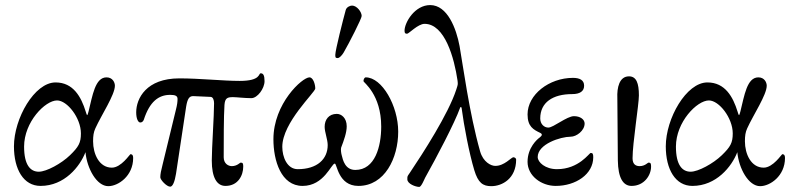

<svg xmlns="http://www.w3.org/2000/svg" viewBox="-20 -719 3115 757"><path d="M299 -193C299 -156 290 -140 256 -107C222 -74 163 -42 133 -42C100 -42 75 -68 75 -141C75 -238 158 -323 205 -323C245 -323 299 -254 299 -193ZM317 -119C323 -55 361 15 407 15C446 15 505 -25 505 -96C505 -105 503 -111 494 -111C492 -111 458 -58 421 -58C371 -58 347 -112 347 -162C347 -183 349 -198 356 -213C380 -266 433 -345 433 -381C433 -394 424 -414 400 -414C355 -414 345 -343 329 -279C328 -275 325 -265 324 -265C322 -265 320 -273 318 -279C300 -337 269 -394 199 -394C116 -394 35 -252 35 -142C35 -51 73 14 140 14C234 14 295 -62 317 -119Z M1008 -430C998 -430 1010 -400 925 -400C859 -400 768 -410 687 -410C557 -410 517 -331 517 -276C517 -250 525 -236 533 -236C541 -236 545 -242 547 -247C570 -318 605 -345 651 -345C671 -345 680 -341 680 -329C680 -319 679 -307 673 -284L621 -70C615 -47 612 -32 612 -20C612 -10 637 17 651 17C661 17 669 -3 674 -34L714 -299C719 -329 726 -341 743 -340L810 -337C820 -337 824 -324 824 -312C824 -262 815 -136 815 -86C815 -19 835 14 869 14C919 14 939 -28 939 -62C939 -73 938 -78 929 -78C926 -78 915 -64 894 -64C880 -64 862 -74 862 -99C862 -159 862 -261 865 -305C867 -333 877 -336 899 -336C913 -336 944 -332 971 -332C995 -332 1023 -370 1023 -399C1023 -422 1018 -430 1008 -430Z M1335 -512C1356 -548 1406 -646 1406 -656C1406 -672 1387 -697 1368 -697C1360 -697 1346 -691 1343 -679C1333 -643 1302 -521 1302 -503C1302 -494 1302 -490 1311 -490C1319 -490 1329 -502 1335 -512ZM1327 -108C1325 -115 1323 -131 1325 -137C1336 -166 1347 -196 1347 -221C1347 -254 1326 -270 1308 -270C1276 -270 1260 -247 1260 -219C1260 -198 1272 -169 1272 -147C1272 -92 1231 -52 1154 -52C1112 -52 1093 -100 1093 -140C1093 -236 1223 -355 1223 -370C1223 -386 1215 -414 1200 -414C1172 -414 1058 -311 1058 -170C1058 -86 1088 14 1173 14C1258 14 1286 -74 1300 -74C1309 -74 1313 14 1393 14C1497 14 1550 -96 1550 -200C1550 -302 1486 -414 1422 -414C1417 -414 1413 -406 1413 -399C1413 -394 1483 -347 1483 -220C1483 -142 1459 -49 1381 -49C1341 -49 1332 -87 1327 -108Z M1932 -65C1916 -65 1885 -80 1873 -122C1830 -273 1804 -471 1792 -537C1779 -607 1744 -699 1676 -699C1615 -699 1575 -630 1575 -598C1575 -588 1578 -586 1585 -586C1592 -586 1628 -625 1654 -625C1734 -625 1771 -490 1784 -401C1786 -385 1785 -385 1779 -366C1748 -270 1647 -114 1596 -38C1586 -23 1586 -26 1586 -12C1586 6 1619 18 1633 18C1641 18 1653 -12 1656 -18C1702 -100 1772 -233 1794 -294C1796 -299 1799 -298 1800 -293C1809 -224 1830 -114 1850 -48C1865 2 1884 15 1917 15C1960 15 2015 -15 2015 -90C2015 -95 2009 -99 2004 -99C1996 -99 1968 -64 1932 -65Z M2319 -99C2319 -112 2317 -116 2309 -116C2303 -116 2263 -52 2176 -52C2130 -52 2100 -79 2100 -100C2100 -151 2190 -180 2230 -180C2253 -180 2285 -204 2285 -232C2285 -248 2268 -261 2243 -261C2215 -261 2162 -216 2142 -216C2125 -216 2110 -230 2110 -252C2110 -315 2159 -348 2236 -348C2266 -348 2283 -359 2283 -381C2283 -403 2266 -412 2239 -412C2145 -412 2060 -346 2060 -268C2060 -220 2083 -208 2110 -195C2120 -190 2117 -184 2108 -177C2098 -170 2060 -137 2060 -81C2060 -26 2114 14 2171 14C2250 14 2319 -32 2319 -99Z M2499 -343C2499 -391 2489 -418 2460 -418C2422 -418 2412 -374 2414 -332L2416 -86C2417 -19 2436 14 2470 14C2520 14 2547 -28 2547 -62C2547 -73 2546 -78 2537 -78C2534 -78 2523 -64 2502 -64C2488 -64 2474 -70 2474 -95C2474 -155 2499 -307 2499 -343Z M2869 -193C2869 -156 2860 -140 2826 -107C2792 -74 2733 -42 2703 -42C2670 -42 2645 -68 2645 -141C2645 -238 2728 -323 2775 -323C2815 -323 2869 -254 2869 -193ZM2887 -119C2893 -55 2931 15 2977 15C3016 15 3075 -25 3075 -96C3075 -105 3073 -111 3064 -111C3062 -111 3028 -58 2991 -58C2941 -58 2917 -112 2917 -162C2917 -183 2919 -198 2926 -213C2950 -266 3003 -345 3003 -381C3003 -394 2994 -414 2970 -414C2925 -414 2915 -343 2899 -279C2898 -275 2895 -265 2894 -265C2892 -265 2890 -273 2888 -279C2870 -337 2839 -394 2769 -394C2686 -394 2605 -252 2605 -142C2605 -51 2643 14 2710 14C2804 14 2865 -62 2887 -119Z"/></svg>

Font: EB Garamond SC 08
Style: Regular
Weight: 400
Version: Version 0.016